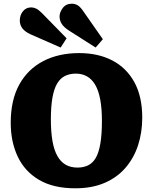

<svg xmlns="http://www.w3.org/2000/svg" viewBox="-20 -1004 827 1038"><path d="M387 14Q268 14 190.5 -32Q113 -78 75.5 -158Q38 -238 38 -340Q38 -463 84 -546.5Q130 -630 213.5 -673.5Q297 -717 408 -717Q511 -717 587.5 -677Q664 -637 706.5 -559.5Q749 -482 749 -368Q749 -288 726.5 -219Q704 -150 659 -97.5Q614 -45 546 -15.5Q478 14 387 14ZM399 -98Q431 -98 456 -110Q481 -122 497.5 -150Q514 -178 522.5 -227.5Q531 -277 531 -350Q531 -417 522 -465.5Q513 -514 495 -545Q477 -576 450.5 -591Q424 -606 390 -606Q357 -606 331.5 -593.5Q306 -581 289 -552.5Q272 -524 263.5 -476Q255 -428 255 -359Q255 -292 263.5 -242.5Q272 -193 290 -161Q308 -129 335 -113.5Q362 -98 399 -98ZM497 -747 354 -838Q326 -856 314 -874.5Q302 -893 302 -915Q302 -938 319.5 -961Q337 -984 369 -984Q384 -984 398 -976.5Q412 -969 427 -948L536 -792ZM308 -747 144 -819Q114 -833 100.5 -851.5Q87 -870 87 -893Q87 -922 104 -943Q121 -964 149 -964Q162 -964 175.5 -957.5Q189 -951 206 -934L340 -797Z"/></svg>

Font: Literata 18pt ExtraBold
Style: Regular
Weight: 800
Designer: Latin by Veronika Burian and Jose Scaglione. Greek by Irene Vlachou. Cyrillic by Vera Evstafieva.
Foundry: TypeTogether
Version: Version 3.103;gftools[0.9.29]